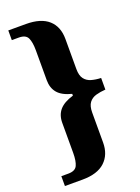

<svg xmlns="http://www.w3.org/2000/svg" viewBox="-164 -831 747 1025"><g transform="rotate(-20 209.5 -318.0)"><path d="M20 124V68H60Q99 68 110.5 43.5Q122 19 122 -27V-198Q122 -242 146.5 -270.5Q171 -299 225 -315V-325Q170 -339 146 -367.5Q122 -396 122 -440V-610Q122 -656 110.5 -680.5Q99 -705 60 -705H20V-760H120Q205 -760 248 -721.5Q291 -683 291 -613V-442Q291 -405 305.5 -386Q320 -367 344.5 -360Q369 -353 399 -352V-286Q369 -284 344.5 -277Q320 -270 305.5 -251Q291 -232 291 -195V-25Q291 44 248 84Q205 124 120 124Z"/></g></svg>

Font: Noto Serif SemiCondensed ExtraBold
Style: Regular
Weight: 800
Width: 4
Designer: Monotype Design Team
Foundry: Monotype Imaging Inc.
Version: Version 2.015